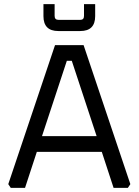

<svg xmlns="http://www.w3.org/2000/svg" viewBox="-20 -908 670 928"><path d="M20 -18 246 -690H384L610 -18L598 0H529L472 -174H158L101 0H32ZM183 -250H447L327 -614H303ZM190 -830V-888H244V-831Q244 -812 263 -812H368Q386 -812 386 -831V-888H440V-830Q440 -758 368 -758H262Q190 -758 190 -830Z"/></svg>

Font: Oxanium ExtraLight
Style: Regular
Weight: 400
Version: Version 2.000